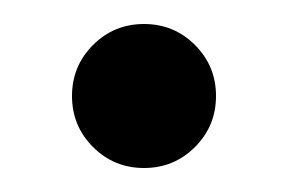

<svg xmlns="http://www.w3.org/2000/svg" viewBox="-20 -480 238 160"><path d="M57.5 -357.5Q40 -375 40 -400Q40 -425 57.5 -442.5Q75 -460 100 -460Q125 -460 142.5 -442.5Q160 -425 160 -400Q160 -375 142.5 -357.5Q125 -340 100 -340Q75 -340 57.5 -357.5Z"/></svg>

Font: Bodoni* 72
Style: Regular
Weight: 400
Version: Version 1.003